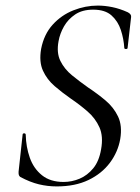

<svg xmlns="http://www.w3.org/2000/svg" viewBox="-20 -656 502 688"><path d="M183.2 12Q151 12 119.5 4.5Q88 -3 52.6 -22Q48.6 -25 47.4 -29.5Q46.2 -34 46.6 -41L61 -173.2Q61 -178.2 66.5 -178.2Q72 -178.2 72.2 -173.2Q73.2 -129.6 86.8 -90.9Q100.4 -52.2 130.3 -28.1Q160.2 -4 207.8 -4Q237.6 -4 265.3 -15.7Q293 -27.4 314 -52.8Q335 -78.2 342.2 -120.6Q350.8 -167.4 336.3 -199.8Q321.8 -232.2 293.7 -256.6Q265.6 -281 234 -302.4Q203 -324 175.7 -347.5Q148.4 -371 133.9 -402.8Q119.4 -434.6 127.4 -481Q137.6 -533.2 168.8 -567.6Q200 -602 243 -619Q286 -636 330.4 -636Q355 -636 382.2 -630.5Q409.4 -625 438 -612Q451.2 -605 449.8 -595L437.2 -484.2Q437 -480.4 431.3 -480.4Q425.6 -480.4 425.4 -484.2Q423.4 -516.8 413.1 -548.3Q402.8 -579.8 379.7 -600.6Q356.6 -621.4 313.8 -621.4Q275 -621.4 249.4 -604.2Q223.8 -587 209.2 -561.3Q194.6 -535.6 189.8 -508.4Q182 -467 196.4 -437.7Q210.8 -408.4 238 -386.2Q265.2 -364 295.8 -342.4Q328.8 -320.6 358 -296.1Q387.2 -271.6 403 -238.5Q418.8 -205.4 410.8 -157.6Q402.6 -111.2 373.7 -72.6Q344.8 -34 297.1 -11Q249.4 12 183.2 12Z"/></svg>

Font: Cormorant Garamond Light
Style: Italic
Weight: 300
Italic angle: -10°
Designer: Christian Thalmann (Catharsis Fonts)
Foundry: Catharsis Fonts
Version: Version 4.001